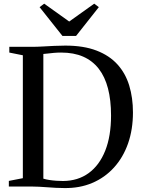

<svg xmlns="http://www.w3.org/2000/svg" viewBox="-20 -992 752 1021"><path d="M320.5 8Q300 8 277 6.8Q254 5.5 231 3.8Q208 2 187.8 1Q167.5 0 152.5 0H27V-30L101.5 -44.5V-698L29.5 -712.5V-743H151Q177.5 -743 207.5 -744.8Q237.5 -746.5 268 -748Q298.5 -749.5 327.5 -749.5Q424.5 -749.5 493 -723.2Q561.5 -697 604.5 -649.5Q647.5 -602 667.2 -537Q687 -472 687 -394Q687 -303.5 661 -229.2Q635 -155 586.2 -101.2Q537.5 -47.5 470.2 -19Q403 9.5 320.5 8ZM315 -29.5Q394.5 -30 451.5 -71.5Q508.5 -113 539.5 -190.5Q570.5 -268 570.5 -378Q570.5 -459.5 554.2 -521.8Q538 -584 505 -626.5Q472 -669 422.2 -690.8Q372.5 -712.5 305 -712.5Q285 -712.5 266.2 -710.8Q247.5 -709 232.5 -707.2Q217.5 -705.5 210.5 -705V-42Q225 -37.5 243 -34.8Q261 -32 279.8 -30.8Q298.5 -29.5 315 -29.5ZM312 -801 190.5 -954 215 -972.5 348 -877.5 481 -972.5 505.5 -954 384.5 -801Z"/></svg>

Font: Merriweather 96pt
Style: Regular
Weight: 400
Version: Version 2.100